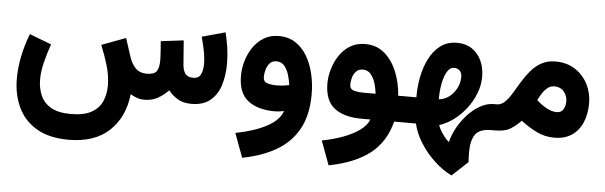

<svg xmlns="http://www.w3.org/2000/svg" viewBox="-47 -613 3266 1037"><g transform="rotate(5 1586.0 -94.0)"><path d="M736.3 0Q713.9 0 695.6 -7.1Q677.2 -14.2 661.6 -23.4Q647.9 102.5 568.1 176.8Q488.3 251 348.1 251Q243.2 251 175 210.9Q106.9 170.9 74.2 101.6Q41.5 32.2 41.5 -54.7Q41.5 -112.8 54.2 -175Q66.9 -237.3 90.8 -299.3L209.5 -253.9Q191.4 -202.1 179.2 -152.8Q167 -103.5 167 -60.5Q167 -13.7 183.6 25.4Q200.2 64.5 239.7 87.9Q279.3 111.3 348.1 111.3Q418.5 111.3 459.2 88.9Q500 66.4 517.3 27.8Q534.7 -10.7 534.7 -59.6Q534.7 -112.3 517.8 -168.2Q501 -224.1 480 -274.9L610.4 -323.7L643.1 -223.1Q654.3 -189 676 -165.3Q697.8 -141.6 737.3 -141.1Q777.8 -141.1 791.3 -159.9Q804.7 -178.7 804.7 -221.7Q804.7 -228.5 803.7 -245.8Q802.7 -263.2 801.3 -284.2Q799.8 -305.2 798.3 -322.8L921.4 -337.9L931.6 -206.1Q934.1 -176.3 946.8 -158.7Q959.5 -141.1 990.7 -141.1Q1020 -141.1 1031 -164.3Q1042 -187.5 1042 -219.7Q1042 -247.6 1036.9 -277.1Q1031.7 -306.6 1025.6 -330.8Q1019.5 -355 1016.6 -366.2L1143.1 -400.9Q1152.8 -362.3 1159.2 -318.6Q1165.5 -274.9 1165.5 -231.9Q1165.5 -171.4 1149.7 -118.4Q1133.8 -65.4 1095.7 -32.7Q1057.6 0 991.7 0Q947.3 0 917.5 -18.1Q887.7 -36.1 867.2 -62.5Q842.3 -36.1 810.8 -18.1Q779.3 0 736.3 0Z M1635.3 -108.4Q1635.3 5.9 1593 81.5Q1550.8 157.2 1473.6 201.7Q1396.5 246.1 1291 266.1L1242.7 135.7Q1342.3 116.7 1409.4 81.5Q1476.6 46.4 1494.6 -4.9Q1482.4 -2.4 1469.2 -0.7Q1456.1 1 1445.3 1Q1352.5 1 1299.3 -40Q1246.1 -81.1 1246.1 -174.8Q1246.1 -213.9 1257.8 -254.6Q1269.5 -295.4 1293 -329.8Q1316.4 -364.3 1351.1 -385.3Q1385.7 -406.2 1431.6 -406.2Q1484.4 -406.2 1522.7 -380.9Q1561 -355.5 1585.9 -313Q1610.8 -270.5 1623 -217.3Q1635.3 -164.1 1635.3 -108.4ZM1443.4 -139.6Q1464.4 -139.6 1481.7 -142.1Q1499 -144.5 1510.3 -147Q1507.3 -171.9 1499 -200.2Q1490.7 -228.5 1474.4 -248.8Q1458 -269 1430.7 -269Q1407.2 -269 1393.8 -253.4Q1380.4 -237.8 1375 -216.8Q1369.6 -195.8 1369.6 -180.2Q1369.6 -153.8 1390.9 -146.7Q1412.1 -139.6 1443.4 -139.6Z M1900.4 -403.8Q1961.9 -403.8 2004.9 -367.2Q2047.9 -330.6 2072.3 -270.8Q2096.7 -210.9 2101.6 -141.1H2138.2V0H2091.8Q2064 111.3 1982.4 175Q1900.9 238.8 1759.8 266.1L1711.4 135.7Q1772.9 124 1825.4 104.5Q1877.9 85 1914.3 58.6Q1950.7 32.2 1962.9 0H1917Q1818.4 0 1766.6 -41.3Q1714.8 -82.5 1714.8 -174.8Q1714.8 -210.9 1726.1 -250.7Q1737.3 -290.5 1760.3 -325.4Q1783.2 -360.4 1818.1 -382.1Q1853 -403.8 1900.4 -403.8ZM1916.5 -141.1H1979Q1976.1 -168.5 1967.5 -197.3Q1959 -226.1 1942.6 -245.6Q1926.3 -265.1 1899.4 -265.1Q1876.5 -265.1 1863 -250.7Q1849.6 -236.3 1844 -216.6Q1838.4 -196.8 1838.4 -180.2Q1838.4 -154.3 1860.1 -147.7Q1881.8 -141.1 1916.5 -141.1Z M2118.7 0V-141.1H2200.2V-152.3Q2200.2 -199.2 2210.2 -251.5Q2220.2 -303.7 2242.9 -349.9Q2265.6 -396 2303 -424.8Q2340.3 -453.6 2394.5 -453.6Q2441.4 -453.6 2475.1 -430.9Q2508.8 -408.2 2526.6 -369.4Q2544.4 -330.6 2544.4 -282.2Q2544.4 -236.8 2527.3 -192.6Q2510.3 -148.4 2481 -110.1Q2451.7 -71.8 2414.3 -43.7Q2377 -15.6 2335.9 -2.4Q2342.8 18.6 2359.6 43Q2376.5 67.4 2396 84.5Q2406.2 42.5 2429 2.4Q2451.7 -37.6 2482.4 -70.1Q2513.2 -102.5 2548.6 -121.8Q2584 -141.1 2620.1 -141.1H2636.2V0H2619.1Q2555.7 0 2532.5 32.5Q2509.3 64.9 2509.3 130.4Q2509.3 142.6 2509.8 156Q2510.3 169.4 2511.2 183.1L2425.8 262.7Q2377.9 239.7 2333 198.2Q2288.1 156.7 2255.1 105Q2222.2 53.2 2210 0ZM2389.2 -317.4Q2371.1 -317.4 2358.2 -300.8Q2345.2 -284.2 2337.2 -258.5Q2329.1 -232.9 2325.4 -204.3Q2321.8 -175.8 2321.8 -152.3V-141.1Q2351.6 -143.6 2376.5 -162.1Q2401.4 -180.7 2416.7 -209.7Q2432.1 -238.8 2432.1 -272Q2432.1 -293 2420.4 -305.2Q2408.7 -317.4 2389.2 -317.4Z M2960 11.2Q2909.2 11.2 2865 -10.5Q2820.8 -32.2 2778.8 -64.5Q2752 -37.6 2722.9 -18.8Q2693.8 0 2638.2 0H2616.7V-141.1H2635.7Q2659.7 -141.1 2679 -159.7Q2698.2 -178.2 2716.1 -207.8Q2733.9 -237.3 2753.7 -270.3Q2773.4 -303.2 2798.1 -332.8Q2822.8 -362.3 2855.5 -380.9Q2888.2 -399.4 2932.1 -399.4Q2993.7 -399.4 3038.6 -370.4Q3083.5 -341.3 3107.9 -293.7Q3132.3 -246.1 3132.3 -189.9Q3132.3 -132.3 3113.3 -86.9Q3094.2 -41.5 3055.9 -15.1Q3017.6 11.2 2960 11.2ZM2936.5 -265.1Q2916.5 -265.1 2900.4 -251.7Q2884.3 -238.3 2872.1 -219.2Q2859.9 -200.2 2851.6 -183.1Q2865.7 -170.4 2878.4 -161.1Q2891.1 -151.9 2902.8 -145Q2920.4 -135.3 2935.1 -131.3Q2949.7 -127.4 2960.4 -127.4Q2986.3 -127.4 2997.6 -146.2Q3008.8 -165 3008.8 -189Q3008.8 -219.7 2989.7 -242.4Q2970.7 -265.1 2936.5 -265.1Z"/></g></svg>

Font: Vazirmatn RD FD ExtraBold
Style: Regular
Weight: 800
Designer: Saber Rastikerdar
Foundry: Saber Rastikerdar
Version: Version 33.003